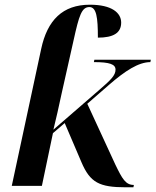

<svg xmlns="http://www.w3.org/2000/svg" viewBox="-20 -790 661 816"><path d="M515 6H547L549 -4C514 -4 500 -29 470 -91L351 -349L444 -430C512 -489 569 -526 619 -526L621 -536H381L379 -526C446 -526 471 -517 471 -494C471 -470 451 -450 402 -408L207 -239C219 -288 230 -336 242 -393L293 -620C316 -724 327 -760 360 -760C390 -760 396 -716 396 -630C462 -630 495 -650 495 -694C495 -735 456 -770 362 -770C246 -770 181 -704 155 -582L30 0H158L205 -224L255 -267L326 -101C363 -14 402 6 515 6Z"/></svg>

Font: Noto Serif Display SemiBold
Style: Italic
Weight: 600
Italic angle: -12°
Designer: Monotype Design Team
Foundry: Monotype Imaging Inc.
Version: Version 2.009